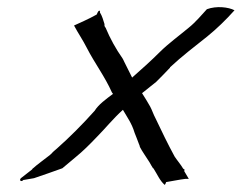

<svg xmlns="http://www.w3.org/2000/svg" viewBox="-20 -498 682 542"><path d="M39 5C33 11 40 17 46 10H47L76 5C102 -4 129 -13 156 -23L193 -54C214 -71 233 -90 253 -111C277 -135 300 -164 327 -188C339 -167 352 -150 360 -123C364 -114 368 -102 372 -92C373 -90 375 -85 375 -83C381 -71 394 -53 402 -40C405 -34 409 -28 412 -23H413C424 -6 431 12 445 24C446 23 448 20 449 16C468 13 486 9 503 7H513L500 -15L501 -19C501 -20 499 -20 497 -22C490 -34 481 -44 473 -56C454 -91 436 -128 419 -164C413 -175 409 -188 404 -197C397 -209 389 -223 381 -235L421 -267C434 -280 447 -293 460 -307V-308C493 -339 530 -367 565 -395C591 -416 618 -442 642 -469C625 -478 591 -482 564 -472C550 -457 533 -436 513 -420C488 -399 455 -375 431 -351C406 -326 379 -302 353 -279L331 -323C329 -327 327 -332 326 -333C307 -360 291 -389 278 -420C277 -421 274 -424 275 -430C272 -440 268 -454 262 -463C263 -466 262 -466 261 -468C259 -468 257 -467 253 -457C228 -443 206 -434 189 -426C200 -405 214 -385 225 -363C247 -320 276 -282 296 -237L299 -233C279 -218 258 -203 247 -185L246 -184C213 -147 176 -110 141 -79C135 -74 128 -68 125 -64L123 -63V-62C108 -50 84 -33 71 -21V-20ZM141 -79V-80ZM513 -420Z"/></svg>

Font: SolarCharger
Style: 352
Weight: 300
Designer: Mew Too
Foundry: Cannot Into Space Fonts/KineticPlasma Fonts
Version: Version 1.100